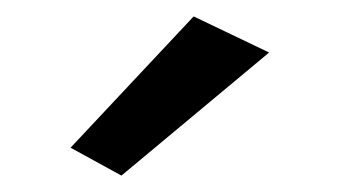

<svg xmlns="http://www.w3.org/2000/svg" viewBox="-20 -722 415 234"><path d="M308 -658 128 -508 66 -542 216 -702Z"/></svg>

Font: Renner* Medium
Style: Medium
Weight: 500
Version: Version 003.000 ; ttfautohint (v0.97) -l 8 -r 50 -G 200 -x 1